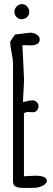

<svg xmlns="http://www.w3.org/2000/svg" viewBox="-20 -918 263 944"><path d="M30.3 0ZM86.2 -823.7Q70.8 -823.7 60.8 -834.7Q50.8 -845.7 50.8 -860.1Q50.8 -874.5 62 -886.2Q73.2 -897.9 87.9 -897.9Q102.5 -897.9 113.3 -886.2Q124 -874.5 124 -859.1Q124 -843.8 112.8 -833.7Q101.6 -823.7 86.2 -823.7ZM143.1 -366.2 118.2 -367.2Q103.5 -367.2 97.7 -359.9V-51.3Q148.9 -54.2 153.3 -54.2Q210.4 -54.2 210.4 -27.8V-24.4Q203.6 -10.7 187 -3.4Q170.4 3.9 157.7 4.9Q145 5.9 125 5.9H93.8Q56.6 5.9 47.9 -8.8Q43.9 -15.6 43.9 -26.9V-607.9Q43.9 -625 37.1 -658.7Q30.3 -692.4 30.3 -710V-713.4Q46.9 -740.7 55.2 -748.5L129.4 -757.3Q144.5 -757.3 159.9 -748.3Q175.3 -739.3 175.3 -724.6Q175.3 -694.8 129.9 -694.8L101.1 -695.8Q93.8 -695.8 90.3 -695.3L98.1 -530.3Q98.1 -510.3 95.7 -471.9Q93.3 -433.6 93.3 -416Q98.6 -417 107.9 -419.4Q128.4 -424.8 139.9 -424.8Q151.4 -424.8 160.4 -416.5Q169.4 -408.2 169.4 -396.5Q169.4 -384.8 162.1 -375.5Q154.8 -366.2 143.1 -366.2Z"/></svg>

Font: Amatic
Style: Bold
Weight: 700
Width: 3
Version: Version 2.000; ttfautohint (v0.92-dirty) -l 8 -r 50 -G 50 -x